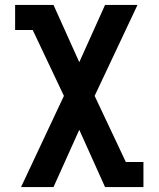

<svg xmlns="http://www.w3.org/2000/svg" viewBox="-20 -540 640 775"><path d="M65 215 238 -153 112 -419H41V-520H196L300 -289L404 -520H535L362 -153L488 114H559V215H404L300 -16L196 215Z"/></svg>

Font: Iosevka Plex Etoile
Style: Bold
Weight: 700
Designer: Belleve Invis
Foundry: Belleve Invis
Version: Version 25.1.1; ttfautohint (v1.8.4)